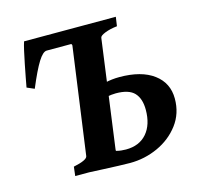

<svg xmlns="http://www.w3.org/2000/svg" viewBox="-94 -716 860 824"><g transform="rotate(-15 336.5 -304.0)"><path d="M394 0H143.6L148.4 -40.5Q209 -53.2 211.4 -70.3L276.9 -544.4Q277.8 -550.3 265.4 -559.1Q252.9 -567.9 222.2 -574.7L227.5 -615.2H488.8L482.9 -574.7Q451.7 -571.3 429 -562.3Q406.2 -553.2 405.3 -544.4L340.3 -65.4Q339.4 -59.1 341.8 -54.9Q344.2 -50.8 356.9 -46.4Q369.6 -42 398.9 -35.6ZM385.7 6.8Q366.2 6.8 335 5.6Q303.7 4.4 269 2.9Q234.4 1.5 205.1 0L311 -72.3Q339.8 -53.7 383.8 -53.7Q443.4 -53.7 476.6 -92Q509.8 -130.4 509.8 -196.8Q509.8 -246.1 485.6 -272Q461.4 -297.9 403.3 -297.9Q385.3 -297.9 360.8 -293.2Q336.4 -288.6 314.9 -281.7L316.9 -339.4Q341.3 -346.7 372.1 -354Q402.8 -361.3 436 -361.3Q533.7 -361.3 588.1 -320.8Q642.6 -280.3 642.6 -210.4Q642.6 -145 605.7 -95.9Q568.8 -46.9 510 -20Q451.2 6.8 385.7 6.8ZM72.8 -406.7 40 -420.9Q42.5 -435.1 47.6 -461.9Q52.7 -488.8 58.8 -519.5Q64.9 -550.3 70.8 -576.4Q76.7 -602.5 81.1 -615.2H339.8L300.3 -551.8H164.6Q147.9 -551.8 126.2 -517.1Q104.5 -482.4 72.8 -406.7Z"/></g></svg>

Font: Gentium Book Plus
Style: Bold Italic
Weight: 700
Italic angle: -8°
Designer: Victor Gaultney, Annie Olsen, Iska Routamaa, Becca Hirsbrunner
Foundry: SIL International
Version: Version 6.101